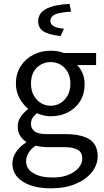

<svg xmlns="http://www.w3.org/2000/svg" viewBox="-20 -764 544 1007"><path d="M246.3 223.7Q186.8 223.7 141.3 208.4Q95.8 193 70.5 164.1Q45.2 135.2 45.2 93.4Q45.2 61.7 64.1 33.5Q83.1 5.3 116.4 -16.5V-20.5Q98.1 -32.6 85.5 -52.2Q73 -71.7 73 -100.2Q73 -130.6 90.4 -154.1Q107.8 -177.5 126.4 -190.4V-194.4Q102.6 -213.7 83 -247.8Q63.5 -281.9 63.5 -324.9Q63.5 -378.1 88.6 -417Q113.7 -455.9 155.2 -477Q196.6 -498.1 245.9 -498.1Q266.3 -498.1 283.9 -494.8Q301.6 -491.5 314.5 -486.1H484.1V-422.8H384.3Q401.8 -406.2 412.8 -380.2Q423.9 -354.2 423.9 -322.7Q423.9 -270.7 400 -232.9Q376.2 -195.2 335.9 -174.7Q295.6 -154.2 245.9 -154.2Q228.2 -154.2 209.3 -158.6Q190.5 -162.9 173.5 -170.7Q160.8 -159.9 151.6 -146.8Q142.5 -133.7 142.5 -113.2Q142.5 -90.3 160.9 -75.4Q179.3 -60.5 227.7 -60.5H322.3Q407.4 -60.5 449.7 -32.8Q492.1 -5.2 492.1 55.6Q492.1 100.8 462 138.9Q431.8 177.1 376.6 200.4Q321.4 223.7 246.3 223.7ZM245.9 -209.4Q273.9 -209.4 297.3 -223.6Q320.6 -237.7 334.9 -263.6Q349.2 -289.6 349.2 -324.9Q349.2 -360.6 335.2 -385.7Q321.3 -410.8 297.9 -424.6Q274.5 -438.4 245.9 -438.4Q202.9 -438.4 172.8 -408.7Q142.6 -378.9 142.6 -324.9Q142.6 -289.6 156.9 -263.6Q171.1 -237.7 194.5 -223.6Q217.9 -209.4 245.9 -209.4ZM257.9 167Q304.2 167 338.5 153Q372.9 138.9 392.2 116.1Q411.5 93.3 411.5 67.9Q411.5 34 386.4 20.8Q361.3 7.6 313.5 7.6H229.7Q216.1 7.6 199.6 5.8Q183.2 3.9 166.5 0.3Q140.4 18.8 128.7 39.7Q116.9 60.7 116.9 81.8Q116.9 121 154.5 144Q192.1 167 257.9 167ZM297.5 -574.8Q232 -582.7 206.2 -600.8Q180.3 -618.8 180.3 -652Q180.3 -695.9 223.2 -717.9Q266 -739.9 344.8 -743.6L353 -702.8Q290.3 -699.2 267.3 -687.7Q244.2 -676.3 244.2 -655.5Q244.2 -635.9 262.4 -626.1Q280.7 -616.4 315.6 -613.4Z"/></svg>

Font: Source Sans Variable
Style: Regular
Weight: 200
Designer: Paul D. Hunt
Foundry: Adobe Systems Incorporated
Version: Version 3.006;hotconv 1.0.111;makeotfexe 2.5.65597